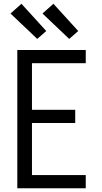

<svg xmlns="http://www.w3.org/2000/svg" viewBox="-20 -1001 540 1021"><path d="M72 0V-735H436V-665H150V-417H380V-347H150V-70H436V0ZM348 -794 206 -929 264 -981 396 -836ZM178 -794 36 -929 94 -981 226 -836Z"/></svg>

Font: Iosevka SS18
Style: Regular
Weight: 400
Monospace: yes
Designer: Belleve Invis
Foundry: Belleve Invis
Version: Version 25.1.1; ttfautohint (v1.8.4)